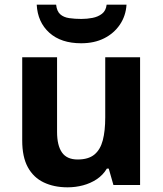

<svg xmlns="http://www.w3.org/2000/svg" viewBox="-20 -791 697 821"><path d="M579 -546V0H465L445 -70H437Q420 -42 393.5 -24.5Q367 -7 335 1.5Q303 10 269 10Q211 10 167 -11Q123 -32 99 -76Q75 -120 75 -190V-546H224V-227Q224 -169 245 -139Q266 -109 312 -109Q358 -109 383.5 -130Q409 -151 419.5 -191Q430 -231 430 -289V-546ZM521 -771Q518 -723 492.5 -685.5Q467 -648 425 -627Q383 -606 327 -606Q241 -606 191 -651Q141 -696 137 -771H220Q223 -743 237.5 -730Q252 -717 276 -713.5Q300 -710 328 -710Q352 -710 375.5 -714.5Q399 -719 416 -732Q433 -745 436 -771Z"/></svg>

Font: Noto Sans Kannada
Style: Regular
Weight: 400
Designer: Jelle Bosma - Monotype Design Team
Foundry: Monotype Imaging Inc.
Version: Version 2.003